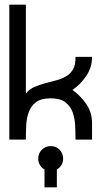

<svg xmlns="http://www.w3.org/2000/svg" viewBox="-20 -599 435 824"><path d="M291 -213Q326 -188 350.5 -152Q375 -116 375 -71V0H304Q304 -30 302.5 -61Q301 -92 291.5 -118Q282 -144 260 -160.5Q238 -177 197 -177Q156 -177 134.5 -160.5Q113 -144 103.5 -118Q94 -92 92.5 -60.5Q91 -29 91 0H20V-579H91V-197Q105 -216 127 -225.5Q149 -235 173 -241.5Q197 -248 220.5 -254Q244 -260 263 -271Q282 -282 293.5 -301.5Q305 -321 304 -355H375Q375 -310 350.5 -273.5Q326 -237 291 -213ZM171 128Q158 121 151 108.5Q144 96 144 82Q144 59 159.5 43.5Q175 28 198 28Q221 28 236 44Q251 60 251 82Q251 96 244 108.5Q237 121 224 128V205H171V128Z"/></svg>

Font: Googee
Style: Regular
Weight: 400
Designer: Peter Wiegel
Foundry: CATFonts Peter Wiegel
Version: 1.000